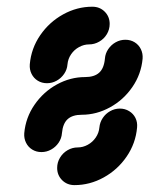

<svg xmlns="http://www.w3.org/2000/svg" viewBox="-20 -542 447 566"><path d="M333.3 -221.9Q348.5 -221.9 360.7 -214.4Q373 -207 379.3 -194.3Q385.6 -181.5 384.1 -166.3Q380 -119.3 353.3 -80.4Q326.7 -41.5 285.7 -18.9Q244.8 3.7 199.6 3.7Q177.8 3.7 163.1 -10.9Q148.5 -25.6 148.5 -47Q148.5 -63.3 156.9 -77.2Q165.2 -91.1 179.3 -99.3Q193.3 -107.4 209.3 -107.4Q224.4 -107.4 238.7 -115.2Q253 -123 262.2 -136.5Q271.5 -150 273 -166.3Q274.4 -181.5 283 -194.3Q291.5 -207 304.8 -214.4Q318.1 -221.9 333.3 -221.9ZM349.6 -424.8Q364.8 -424.8 376.9 -417.4Q388.9 -410 395.2 -397.2Q401.5 -384.4 400.4 -369.3Q396.3 -323.3 370.2 -285.4Q344.1 -247.4 304.3 -225.6Q264.4 -203.7 221.1 -203.7Q193.7 -203.7 179.4 -190.7Q165.2 -177.8 162.6 -149.3Q161.5 -134.1 152.8 -121.3Q144.1 -108.5 130.7 -101.1Q117.4 -93.7 102.2 -93.7Q87 -93.7 75 -101.1Q63 -108.5 56.7 -121.3Q50.4 -134.1 51.5 -149.3Q55.6 -195.2 81.7 -233.1Q107.8 -271.1 147.6 -293Q187.4 -314.8 230.7 -314.8Q258.1 -314.8 272.4 -327.8Q286.7 -340.7 289.3 -369.3Q290.4 -384.4 299.1 -397.2Q307.8 -410 321.1 -417.4Q334.4 -424.8 349.6 -424.8ZM118.5 -296.7Q103.3 -296.7 91.3 -304.1Q79.3 -311.5 73 -324.3Q66.7 -337 67.8 -352.2Q71.9 -399.3 98.5 -438.1Q125.2 -477 166.1 -499.6Q207 -522.2 252.2 -522.2Q274.1 -522.2 288.7 -507.6Q303.3 -493 303.3 -471.5Q303.3 -455.2 295 -441.3Q286.7 -427.4 272.6 -419.3Q258.5 -411.1 242.6 -411.1Q227.4 -411.1 213.1 -403.3Q198.9 -395.6 189.6 -382Q180.4 -368.5 178.9 -352.2Q177.8 -337 169.1 -324.3Q160.4 -311.5 147 -304.1Q133.7 -296.7 118.5 -296.7Z"/></svg>

Font: 26F Galaxy Sans Black
Style: Italic
Weight: 900
Italic angle: -5°
Designer: C₂₉H₂₅N₃O₅
Version: Version 1.200